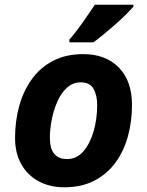

<svg xmlns="http://www.w3.org/2000/svg" viewBox="-20 -786 625 816"><path d="M253 10Q192 10 144.5 -15.5Q97 -41 70.5 -88Q44 -135 44 -200Q44 -272 62 -336.5Q80 -401 116 -450.5Q152 -500 206.5 -528Q261 -556 334 -556Q429 -556 485 -499Q541 -442 541 -340Q541 -271 524 -208Q507 -145 471.5 -96Q436 -47 381.5 -18.5Q327 10 253 10ZM265 -110Q306 -110 334.5 -143Q363 -176 378 -228.5Q393 -281 393 -340Q393 -381 377.5 -408.5Q362 -436 323 -436Q290 -436 265 -413.5Q240 -391 224 -355Q208 -319 200 -278Q192 -237 192 -200Q192 -110 265 -110ZM275 -606V-618Q300 -646 330 -688.5Q360 -731 383 -766H547V-758Q536 -745 515.5 -724.5Q495 -704 470 -682Q445 -660 420.5 -640Q396 -620 377 -606Z"/></svg>

Font: Noto IKEA Latin
Style: Bold Italic
Weight: 700
Italic angle: -12°
Designer: Monotype Design Team
Foundry: Monotype Imaging Inc.
Version: Version 1.0